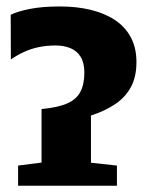

<svg xmlns="http://www.w3.org/2000/svg" viewBox="-20 -590 478 610"><path d="M37.5 0V-64L112 -73.5V-243.5Q164.5 -248.5 193.8 -261.5Q223 -274.5 235.5 -298.5Q248 -322.5 248 -359.5Q248 -390.5 236 -409.8Q224 -429 203.2 -437.2Q182.5 -445.5 157 -445.5Q127.5 -445.5 102.8 -440.2Q78 -435 56.2 -425Q34.5 -415 14.5 -401L14 -543Q34.5 -553.5 74.2 -561.5Q114 -569.5 170 -569.5Q223.5 -569.5 268 -558.8Q312.5 -548 345 -526.5Q377.5 -505 395.2 -472.2Q413 -439.5 413.5 -395.5Q414 -347.5 396.5 -314.5Q379 -281.5 346.5 -259.5Q314 -237.5 269 -223V-73L351.5 -64V0Z"/></svg>

Font: Merriweather 24pt SemiCondensed Black
Style: Regular
Weight: 900
Width: 4
Designer: Eben Sorkin
Foundry: Eben Sorkin
Version: Version 2.100